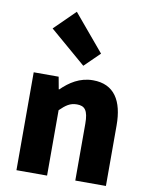

<svg xmlns="http://www.w3.org/2000/svg" viewBox="-101 -1026 860 1099"><g transform="rotate(10 329.0 -476.5)"><path d="M72 0H250V-380C284 -413 308 -431 348 -431C393 -431 414 -409 414 -330V0H592V-352C592 -494 539 -583 415 -583C338 -583 280 -544 233 -498H230L217 -569H72ZM345 -655 433 -741 255 -953 135 -835Z"/></g></svg>

Font: Noto Sans CJK HK Black
Style: Regular
Weight: 900
Designer: Ryoko NISHIZUKA 西塚涼子 (kana, bopomofo & ideographs); Paul D. Hunt (Latin, Greek & Cyrillic); Sandoll Communications 산돌커뮤니
Foundry: Adobe
Version: Version 2.004;hotconv 1.0.118;makeotfexe 2.5.65603